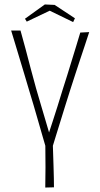

<svg xmlns="http://www.w3.org/2000/svg" viewBox="-20 -841 448 861"><path d="M183 0Q184 -32 184 -90Q184 -148 183 -226L216 -222Q217 -192 218 -160Q219 -128 220 -97.5Q221 -67 221.5 -42Q222 -17 222 -1ZM30 -704H72Q83 -666 94.5 -622Q106 -578 118 -532.5Q130 -487 142 -444Q154 -403 165 -365.5Q176 -328 185 -298Q194 -268 200 -247Q207 -268 216.5 -297.5Q226 -327 237.5 -363Q249 -399 261 -439Q271 -470 281 -502Q291 -534 301 -567Q311 -600 321 -632Q331 -664 340 -695L380 -697Q371 -669 360.5 -637.5Q350 -606 339 -573Q328 -540 317 -506Q306 -472 295 -438Q283 -401 272 -365Q261 -329 250.5 -295.5Q240 -262 230.5 -231Q221 -200 213 -174L188 -171Q179 -201 170 -233Q161 -265 151 -299Q141 -333 131 -368Q121 -403 110 -438Q100 -473 89.5 -507Q79 -541 69 -575Q59 -609 49 -641.5Q39 -674 30 -704ZM308 -742 203 -793 100 -744 92 -757 181 -821 225 -819 316 -759Z"/></svg>

Font: Truculenta Thin
Style: Regular
Weight: 250
Version: Version 1.002